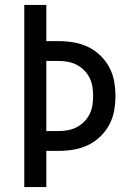

<svg xmlns="http://www.w3.org/2000/svg" viewBox="-20 -755 540 775"><path d="M78 0V-735H167V-589H217Q247 -589 277 -584Q307 -579 334.5 -566Q362 -553 384 -532Q406 -511 420.5 -484.5Q435 -458 440.5 -428Q446 -398 446 -368Q446 -337 440.5 -307Q435 -277 420.5 -250.5Q406 -224 384 -203Q362 -182 334.5 -169Q307 -156 277 -151Q247 -146 217 -146H167V0ZM167 -226H217Q236 -226 254.5 -229.5Q273 -233 289.5 -241.5Q306 -250 319.5 -263.5Q333 -277 341.5 -294Q350 -311 353 -330Q356 -349 356 -368Q356 -386 353 -405Q350 -424 341.5 -441Q333 -458 319.5 -471.5Q306 -485 289.5 -493.5Q273 -502 254.5 -505.5Q236 -509 217 -509H167Z"/></svg>

Font: Iosevka Medium
Style: Regular
Weight: 500
Monospace: yes
Designer: Belleve Invis
Foundry: Belleve Invis
Version: Version 32.5.0; ttfautohint (v1.8.4)